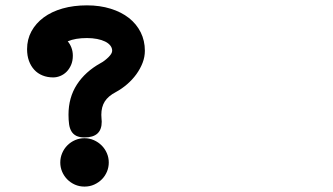

<svg xmlns="http://www.w3.org/2000/svg" viewBox="-20 -667 1244 717"><path d="M295.4 -150.9Q314 -150.9 330.6 -143.6Q347.2 -136.2 359.6 -123.8Q372.1 -111.3 379.2 -94.7Q386.2 -78.1 386.2 -60.1Q386.2 -42.5 379.6 -26.4Q373 -10.3 360.8 2.2Q348.6 14.6 332 22.2Q315.4 29.8 295.4 29.8Q276.4 29.8 259.8 22.5Q243.2 15.1 231 2.7Q218.8 -9.8 211.9 -26.1Q205.1 -42.5 205.1 -60.1Q205.1 -78.6 212.2 -95.2Q219.2 -111.8 231.7 -124.3Q244.1 -136.7 260.5 -143.8Q276.9 -150.9 295.4 -150.9ZM359.9 -212.4Q359.9 -153.8 295.9 -153.8Q276.9 -153.8 265.1 -159.7Q253.4 -165.5 246.8 -176.5Q240.2 -187.5 238 -203.1Q235.8 -218.8 235.8 -238.8Q235.8 -302.7 267.1 -351.1Q298.3 -399.4 355.5 -431.2Q363.8 -435.5 371.6 -441.7Q379.4 -447.8 385.5 -453.9Q391.6 -460 395.3 -466.1Q398.9 -472.2 398.9 -477.5Q398.9 -488.3 391.8 -497.1Q384.8 -505.9 372.3 -512Q359.9 -518.1 342.5 -521.5Q325.2 -524.9 304.7 -524.9Q261.2 -524.9 232.9 -512.7Q241.7 -502.4 246.8 -488.8Q252 -475.1 252 -459Q252 -439.5 245.4 -424.3Q238.8 -409.2 228.5 -398.9Q218.3 -388.7 205.1 -383.3Q191.9 -377.9 178.7 -377.9Q156.7 -377.9 138.7 -385.3Q120.6 -392.6 107.9 -406.5Q95.2 -420.4 88.1 -439.7Q81.1 -459 81.1 -483.4Q81.1 -520 97.4 -550Q113.8 -580.1 143.1 -601.8Q172.4 -623.5 213.6 -635.3Q254.9 -647 304.7 -647Q353 -647 393.1 -634.5Q433.1 -622.1 461.4 -599.9Q489.7 -577.6 505.4 -546.4Q521 -515.1 521 -477.5Q521 -454.6 512.5 -432.4Q503.9 -410.2 489.3 -389.9Q474.6 -369.6 454.8 -352.5Q435.1 -335.4 412.6 -323.2Q383.8 -308.1 371.1 -287.8Q358.4 -267.6 358.4 -238.3Q358.4 -230 359.1 -224.6Q359.9 -219.2 359.9 -212.4Z"/></svg>

Font: Erica Type
Style: Bold Italic
Weight: 700
Monospace: yes
Designer: Peter Wiegel
Foundry: Peter Wiegel
Version: Version 1.000 2010 initial release